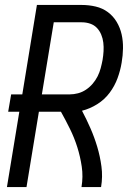

<svg xmlns="http://www.w3.org/2000/svg" viewBox="-20 -755 540 775"><path d="M87 0H8L58 -304H13L25 -374H70L129 -735H310Q339 -735 366.5 -728.5Q394 -722 415.5 -706Q437 -690 451 -666.5Q465 -643 471 -616Q477 -589 476.5 -560Q476 -531 471 -502Q466 -471 454.5 -439.5Q443 -408 422.5 -380.5Q402 -353 372.5 -334.5Q343 -316 311 -308Q329 -274 345 -237.5Q361 -201 372.5 -162.5Q384 -124 389.5 -83Q395 -42 388 0H309Q316 -42 310 -82.5Q304 -123 292 -161Q280 -199 262.5 -234.5Q245 -270 226 -304H137ZM261 -374Q278 -374 295 -378.5Q312 -383 327 -393Q342 -403 354 -417Q366 -431 374 -447Q382 -463 386.5 -480Q391 -497 394 -513Q397 -531 398 -548.5Q399 -566 397 -583Q395 -600 388.5 -615.5Q382 -631 371 -642.5Q360 -654 344 -659.5Q328 -665 310 -665H197L149 -374Z"/></svg>

Font: Iosevka Term Curly
Style: Italic
Weight: 400
Italic angle: -9°
Designer: Belleve Invis
Foundry: Belleve Invis
Version: Version 32.3.0